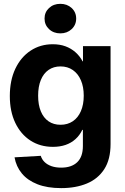

<svg xmlns="http://www.w3.org/2000/svg" viewBox="-20 -761 645 993"><path d="M296.4 211.9Q224.6 211.9 173.6 191.9Q122.6 171.9 93 136Q63.5 100.1 55.2 52.7L190.9 44.9Q196.3 63 210.4 76.9Q224.6 90.8 246.3 98.4Q268.1 106 296.4 106Q350.1 106 379.4 77.9Q408.7 49.8 408.7 -5.9V-89.4H405.8Q392.1 -61 370.1 -41.3Q348.1 -21.5 319.1 -11.5Q290 -1.5 253.9 -1.5Q188 -1.5 137.7 -33.9Q87.4 -66.4 59.1 -125.5Q30.8 -184.6 30.8 -264.2Q30.8 -345.2 59.3 -405.5Q87.9 -465.8 138.2 -499Q188.5 -532.2 252.9 -532.2Q289.6 -532.2 318.6 -521.5Q347.7 -510.7 370.1 -491Q392.6 -471.2 407.2 -443.8H409.2V-522.5H551.8V-16.6Q551.8 63.5 519.3 113.8Q486.8 164.1 429.4 188Q372.1 211.9 296.4 211.9ZM293 -115.7Q329.6 -115.7 356.7 -134Q383.8 -152.3 398.4 -186.3Q413.1 -220.2 413.1 -266.1Q413.1 -312 398.4 -345.9Q383.8 -379.9 356.7 -398.7Q329.6 -417.5 293 -417.5Q257.3 -417.5 231.2 -399.4Q205.1 -381.3 191.2 -347.4Q177.2 -313.5 177.2 -266.1Q177.2 -218.8 191.2 -185.1Q205.1 -151.4 231.2 -133.5Q257.3 -115.7 293 -115.7ZM292 -588.4Q256.8 -588.4 233.6 -610.4Q210.4 -632.3 210.4 -665Q210.4 -697.8 233.6 -719.5Q256.8 -741.2 292 -741.2Q327.1 -741.2 350.6 -719.5Q374 -697.8 374 -665Q374 -632.3 350.6 -610.4Q327.1 -588.4 292 -588.4Z"/></svg>

Font: Inter 28pt
Style: Bold
Weight: 700
Designer: Rasmus Andersson
Foundry: rsms
Version: Version 4.001;git-66647c0bb